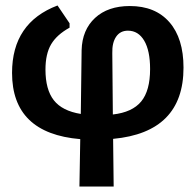

<svg xmlns="http://www.w3.org/2000/svg" viewBox="-20 -496 716 701"><path d="M278 -313Q280 -387 327 -430.5Q374 -474 454 -474Q547 -474 598.5 -415Q650 -356 650 -249Q650 -13 393 11L395 185H270L273 12Q24 -9 24 -230Q24 -413 190 -476L234 -411V-395Q187 -369 166.5 -334Q146 -299 146 -242Q146 -169 176.5 -130Q207 -91 275 -80ZM390 -302 392 -78Q463 -86 495.5 -125.5Q528 -165 528 -244Q528 -311 506.5 -347.5Q485 -384 447 -384Q419 -384 404 -362Q389 -340 390 -302Z"/></svg>

Font: Alegreya Sans SC
Style: Bold
Weight: 700
Designer: Juan Pablo del Peral
Foundry: Huerta Tipografica
Version: Version 2.007